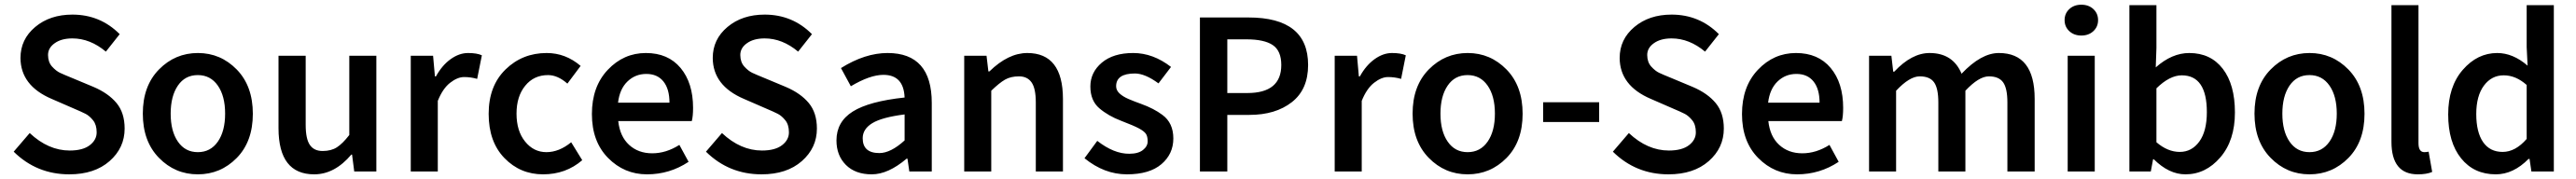

<svg xmlns="http://www.w3.org/2000/svg" viewBox="-20 -728 10928 760"><path d="M273.9 12.2Q135.7 12.2 38.1 -84L106 -163.1Q185.1 -88.9 275.9 -88.9Q331.1 -88.9 360.6 -111.3Q390.1 -133.8 390.1 -166Q390.1 -198.2 375 -217Q359.9 -235.8 343.5 -244.4Q327.1 -252.9 289.1 -269L199.2 -308.1Q67.4 -364.3 66.9 -481.9Q66.9 -561 129.4 -613.5Q191.9 -666 287.1 -666Q405.3 -666 487.8 -583L429.2 -508.8Q362.3 -564.9 287.1 -564.9Q240.2 -564.9 211.9 -544.4Q183.6 -524.4 183.8 -494.1Q184.1 -463.9 200.9 -445.3Q217.8 -426.8 234.4 -418.9Q251 -411.1 288.1 -396L377 -358.9Q439.9 -332 474.4 -290.5Q508.8 -249 508.8 -182.1Q508.8 -100.1 444.8 -43.9Q380.9 12.2 273.9 12.2Z M734.9 -126.5Q765.6 -82 819.3 -82Q873 -82 904.1 -126.5Q935.1 -170.9 935.1 -245.6Q935.1 -320.3 904.1 -364.7Q873 -409.2 819.1 -409.2Q765.1 -409.2 734.6 -364.5Q704.1 -319.8 704.1 -245.4Q704.1 -170.9 734.9 -126.5ZM984.4 -57.4Q916 12.2 819.3 12.2Q722.7 12.2 654.3 -57.9Q585.9 -127.9 585.9 -245.6Q585.9 -363.3 654.5 -433.1Q723.1 -502.9 819.6 -502.9Q916 -502.9 984.4 -432.9Q1052.7 -362.8 1052.7 -244.9Q1052.7 -127 984.4 -57.4Z M1313 12.2Q1162.1 12.2 1161.6 -183.1V-491.2H1276.9V-198.2Q1276.9 -137.7 1294.9 -112.3Q1312.5 -86.9 1348.6 -86.9Q1384.8 -86.9 1409.2 -102.5Q1433.6 -118.2 1461.9 -154.8V-491.2H1576.7V0H1482.9L1473.6 -71.8H1470.7Q1399.9 12.2 1313 12.2Z M1722.7 0V-491.2H1817.4L1825.2 -403.8H1829.6Q1855.5 -450.7 1891.8 -476.8Q1928.2 -502.9 1965.8 -502.9Q2003.4 -502.9 2024.4 -493.2L2004.4 -393.1Q1977.5 -400.9 1949.2 -400.9Q1920.9 -400.9 1889.6 -376.5Q1858.4 -352.1 1837.4 -299.8V0Z M2299.3 -502.9Q2379.4 -502.9 2443.4 -448.2L2387.2 -373Q2346.2 -409.2 2305.2 -409.2Q2245.1 -409.2 2208.3 -364Q2171.4 -318.8 2171.4 -245.4Q2171.4 -171.9 2207.8 -127Q2244.1 -82 2298.1 -82Q2352.1 -82 2403.3 -124L2450.2 -47.9Q2380.9 12.2 2283.9 12.2Q2187 12.2 2120.1 -56.9Q2053.2 -126 2053.2 -244.6Q2053.2 -363.3 2124.8 -433.1Q2196.3 -502.9 2299.3 -502.9Z M2820.3 -292Q2820.3 -350.1 2794.7 -382.1Q2769 -414.1 2722.2 -414.1Q2675.3 -414.1 2642.1 -382.1Q2608.9 -350.1 2602.1 -292ZM2920.4 -270Q2920.4 -233.9 2915 -213.9H2603Q2609.9 -148.9 2648.9 -113Q2688 -77.1 2747.1 -77.1Q2806.2 -77.1 2862.3 -112.8L2901.4 -41Q2821.3 12.2 2724.9 12.2Q2628.4 12.2 2559.8 -57.4Q2491.2 -127 2491.2 -243.7Q2491.2 -360.4 2558.6 -431.6Q2626 -502.9 2720.2 -502.9Q2814.5 -502.9 2867.4 -439.5Q2920.4 -376 2920.4 -270Z M3210.9 12.2Q3072.8 12.2 2975.1 -84L3043 -163.1Q3122.1 -88.9 3212.9 -88.9Q3268.1 -88.9 3297.6 -111.3Q3327.1 -133.8 3327.1 -166Q3327.1 -198.2 3312 -217Q3296.9 -235.8 3280.5 -244.4Q3264.2 -252.9 3226.1 -269L3136.2 -308.1Q3004.4 -364.3 3003.9 -481.9Q3003.9 -561 3066.4 -613.5Q3128.9 -666 3224.1 -666Q3342.3 -666 3424.8 -583L3366.2 -508.8Q3299.3 -564.9 3224.1 -564.9Q3177.2 -564.9 3148.9 -544.4Q3120.6 -524.4 3120.8 -494.1Q3121.1 -463.9 3137.9 -445.3Q3154.8 -426.8 3171.4 -418.9Q3188 -411.1 3225.1 -396L3314 -358.9Q3377 -332 3411.4 -290.5Q3445.8 -249 3445.8 -182.1Q3445.8 -100.1 3381.8 -43.9Q3317.9 12.2 3210.9 12.2Z M3710.9 -78.1Q3758.8 -78.1 3817.9 -131.8V-242.2Q3721.7 -230 3680.9 -205.1Q3640.1 -180.2 3640.1 -141.1Q3640.1 -78.1 3710.9 -78.1ZM3528.8 -131.8Q3528.8 -210.9 3597.9 -254.4Q3667 -297.9 3817.9 -314Q3814 -410.2 3728 -410.2Q3670.9 -410.2 3589.8 -361.8L3547.9 -439Q3649.9 -502.9 3745.6 -502.9Q3933.1 -502.9 3933.1 -291V0H3837.9L3830.1 -54.2H3826.2Q3748 12.2 3678.5 12.2Q3608.9 12.2 3568.8 -27.8Q3528.8 -67.9 3528.8 -131.8Z M4070.8 0V-491.2H4165.5L4173.3 -424.8H4177.7Q4257.8 -502.9 4338.4 -502.9Q4489.3 -502.9 4489.7 -308.1V0H4374.5V-293Q4374.5 -353 4356.4 -378.4Q4338.4 -403.8 4303.2 -403.8Q4268.1 -403.8 4243.9 -389.9Q4219.7 -376 4185.5 -342.8V0Z M4581.1 -56.2 4635.3 -129.9Q4706.1 -74.7 4771 -75.2Q4809.1 -75.2 4829.1 -91.1Q4849.1 -106.9 4849.1 -127.9Q4849.1 -148.9 4841.6 -159.9Q4834 -170.9 4812.5 -182.6Q4791 -194.3 4736.6 -215.1Q4682.1 -235.8 4644 -268.3Q4606 -300.8 4606 -360.8Q4606 -420.9 4654.5 -461.9Q4703.1 -502.9 4787.6 -502.9Q4872.1 -502.9 4948.2 -443.8L4895 -374Q4837.9 -416 4794.9 -416Q4715.3 -416 4715.3 -361.8Q4715.3 -344.7 4729.7 -331.3Q4744.1 -317.9 4768.1 -307.6Q4792 -297.4 4820.8 -287.1Q4875 -267.6 4911.6 -240.2Q4958 -206.1 4958 -140.1Q4958 -74.2 4907.5 -31Q4856.9 12.2 4761 12.2Q4665 12.2 4581.1 -56.2Z M5187 -333H5272Q5416 -333 5416 -452.1Q5416 -512.2 5379.9 -536.6Q5343.8 -561 5267.6 -561H5187ZM5070.8 0V-653.8H5276.9Q5529.8 -653.8 5529.8 -452.1Q5529.8 -348.1 5460.7 -294.2Q5391.6 -240.2 5280.8 -240.2H5187V0Z M5642.6 0V-491.2H5737.3L5745.1 -403.8H5749.5Q5775.4 -450.7 5811.8 -476.8Q5848.1 -502.9 5885.7 -502.9Q5923.3 -502.9 5944.3 -493.2L5924.3 -393.1Q5897.5 -400.9 5869.1 -400.9Q5840.8 -400.9 5809.6 -376.5Q5778.3 -352.1 5757.3 -299.8V0Z M6122.1 -126.5Q6152.8 -82 6206.5 -82Q6260.3 -82 6291.3 -126.5Q6322.3 -170.9 6322.3 -245.6Q6322.3 -320.3 6291.3 -364.7Q6260.3 -409.2 6206.3 -409.2Q6152.3 -409.2 6121.8 -364.5Q6091.3 -319.8 6091.3 -245.4Q6091.3 -170.9 6122.1 -126.5ZM6371.6 -57.4Q6303.2 12.2 6206.5 12.2Q6109.9 12.2 6041.5 -57.9Q5973.1 -127.9 5973.1 -245.6Q5973.1 -363.3 6041.7 -433.1Q6110.4 -502.9 6206.8 -502.9Q6303.2 -502.9 6371.6 -432.9Q6439.9 -362.8 6439.9 -244.9Q6439.9 -127 6371.6 -57.4Z M6526.9 -210V-293.9H6764.6V-210Z M7058.6 12.2Q6920.4 12.2 6822.8 -84L6890.6 -163.1Q6969.7 -88.9 7060.5 -88.9Q7115.7 -88.9 7145.3 -111.3Q7174.8 -133.8 7174.8 -166Q7174.8 -198.2 7159.7 -217Q7144.5 -235.8 7128.2 -244.4Q7111.8 -252.9 7073.7 -269L6983.9 -308.1Q6852.1 -364.3 6851.6 -481.9Q6851.6 -561 6914.1 -613.5Q6976.6 -666 7071.8 -666Q7189.9 -666 7272.5 -583L7213.9 -508.8Q7147 -564.9 7071.8 -564.9Q7024.9 -564.9 6996.6 -544.4Q6968.3 -524.4 6968.5 -494.1Q6968.8 -463.9 6985.6 -445.3Q7002.4 -426.8 7019 -418.9Q7035.6 -411.1 7072.8 -396L7161.6 -358.9Q7224.6 -332 7259 -290.5Q7293.5 -249 7293.5 -182.1Q7293.5 -100.1 7229.5 -43.9Q7165.5 12.2 7058.6 12.2Z M7699.7 -292Q7699.7 -350.1 7674.1 -382.1Q7648.4 -414.1 7601.6 -414.1Q7554.7 -414.1 7521.5 -382.1Q7488.3 -350.1 7481.4 -292ZM7799.8 -270Q7799.8 -233.9 7794.4 -213.9H7482.4Q7489.3 -148.9 7528.3 -113Q7567.4 -77.1 7626.5 -77.1Q7685.5 -77.1 7741.7 -112.8L7780.8 -41Q7700.7 12.2 7604.2 12.2Q7507.8 12.2 7439.2 -57.4Q7370.6 -127 7370.6 -243.7Q7370.6 -360.4 7438 -431.6Q7505.4 -502.9 7599.6 -502.9Q7693.8 -502.9 7746.8 -439.5Q7799.8 -376 7799.8 -270Z M7909.7 0V-491.2H8004.4L8012.2 -423.8H8016.6Q8090.8 -502.9 8166.5 -502.9Q8265.6 -502.9 8302.2 -415Q8385.3 -502.9 8460.4 -502.9Q8612.3 -502.9 8612.3 -308.1V0H8496.6V-293Q8496.6 -353 8478.5 -378.4Q8460.4 -403.8 8418 -403.8Q8375.5 -403.8 8318.4 -342.8V0H8203.6V-293Q8203.6 -353 8185.5 -378.4Q8167.5 -403.8 8124.5 -403.8Q8081.5 -403.8 8024.4 -342.8V0Z M8861.3 -595.7Q8841.3 -577.1 8810.3 -577.1Q8779.3 -577.1 8759.3 -595.7Q8739.3 -614.3 8739.3 -642.6Q8739.3 -670.9 8759.3 -689.5Q8779.3 -708 8810.3 -708Q8841.3 -708 8861.3 -689.5Q8881.3 -670.9 8881.3 -642.6Q8881.3 -614.3 8861.3 -595.7ZM8752.4 0V-491.2H8867.2V0Z M9342.8 -252Q9342.8 -407.7 9236.8 -408.2Q9185.1 -408.2 9128.9 -353V-124Q9176.8 -83 9227.8 -83Q9278.8 -83 9310.8 -127Q9342.8 -170.9 9342.8 -252ZM9252 12.2Q9182.1 12.2 9117.7 -51.8H9114.7L9105 0H9014.2V-706.1H9128.9V-523.9L9126 -441.9Q9194.8 -502.9 9268.1 -502.9Q9358.9 -502.9 9410.4 -436Q9461.9 -369.1 9461.9 -250.5Q9461.9 -131.8 9399.9 -59.8Q9337.9 12.2 9252 12.2Z M9693.8 -126.5Q9724.6 -82 9778.3 -82Q9832 -82 9863 -126.5Q9894 -170.9 9894 -245.6Q9894 -320.3 9863 -364.7Q9832 -409.2 9778.1 -409.2Q9724.1 -409.2 9693.6 -364.5Q9663.1 -319.8 9663.1 -245.4Q9663.1 -170.9 9693.8 -126.5ZM9943.4 -57.4Q9875 12.2 9778.3 12.2Q9681.6 12.2 9613.3 -57.9Q9544.9 -127.9 9544.9 -245.6Q9544.9 -363.3 9613.5 -433.1Q9682.1 -502.9 9778.6 -502.9Q9875 -502.9 9943.4 -432.9Q10011.7 -362.8 10011.7 -244.9Q10011.7 -127 9943.4 -57.4Z M10237.8 12.2Q10126 12.2 10126 -126V-706.1H10240.7V-120.1Q10240.7 -82 10265.6 -82Q10274.4 -82 10283.7 -84L10298.8 2Q10275.9 12.2 10237.8 12.2Z M10699.7 -138.2V-367.2Q10653.8 -408.2 10602.3 -408.2Q10550.8 -408.2 10518.3 -364.5Q10485.8 -320.8 10485.8 -243.9Q10485.8 -167 10514.6 -125Q10543.5 -83 10597.7 -83Q10651.9 -83 10699.7 -138.2ZM10568.8 12.2Q10476.1 12.2 10421.4 -55.9Q10366.7 -124 10366.7 -242.2Q10366.7 -360.4 10428.7 -431.6Q10490.7 -502.9 10574.7 -502.9Q10641.6 -502.9 10703.6 -449.2L10699.7 -527.8V-706.1H10814.9V0H10719.7L10711.9 -53.2H10707.5Q10643.1 12.2 10568.8 12.2Z"/></svg>

Font: SourceSansPro-Semibold
Style: Regular
Weight: 600
Designer: Paul D. Hunt
Foundry: Adobe Systems Incorporated
Version: Version 2.020;PS 2.0;hotconv 1.0.86;makeotf.lib2.5.63406